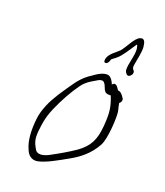

<svg xmlns="http://www.w3.org/2000/svg" viewBox="-185 -795 760 887"><g transform="rotate(30 194.5 -352.0)"><path d="M72 -228C66 -200 64 -178 65 -158C69 -95 81 -47 104 -14C115 6 137 23 166 13C204 -2 244 -36 287 -71C328 -104 364 -143 384 -202C397 -242 383 -348 374 -373C368 -386 363 -398 359 -409C367 -417 368 -428 363 -435L354 -444C345 -453 336 -458 327 -457H325C318 -464 300 -489 287 -466C280 -478 267 -494 252 -496C227 -496 203 -473 184 -453C161 -433 141 -403 124 -364C106 -324 83 -277 72 -228ZM108 -229C121 -285 142 -345 163 -387C177 -414 192 -426 211 -442C223 -452 229 -460 243 -460C267 -454 266 -413 296 -418C301 -418 304 -419 308 -420C310 -418 309 -416 311 -415C336 -373 345 -346 351 -279C357 -210 344 -172 302 -128C270 -97 239 -71 211 -49C190 -31 157 -9 136 -28C127 -39 119 -48 112 -62C105 -76 103 -91 101 -109C99 -145 96 -177 108 -229ZM202 -558C201 -547 202 -535 213 -538C222 -541 225 -552 226 -565C233 -573 241 -582 245 -586C264 -608 279 -650 294 -682C294 -683 294 -683 295 -684C296 -683 295 -683 296 -683C298 -682 301 -677 304 -668C314 -638 303 -585 311 -556C315 -546 332 -526 344 -550C350 -559 346 -571 341 -573C334 -578 332 -582 331 -594C330 -627 334 -667 326 -692C321 -708 313 -730 292 -716C271 -703 259 -650 243 -623C231 -606 205 -583 202 -558Z"/></g></svg>

Font: Stray Cat
Style: SuCnObl
Weight: 400
Version: Version 1.0